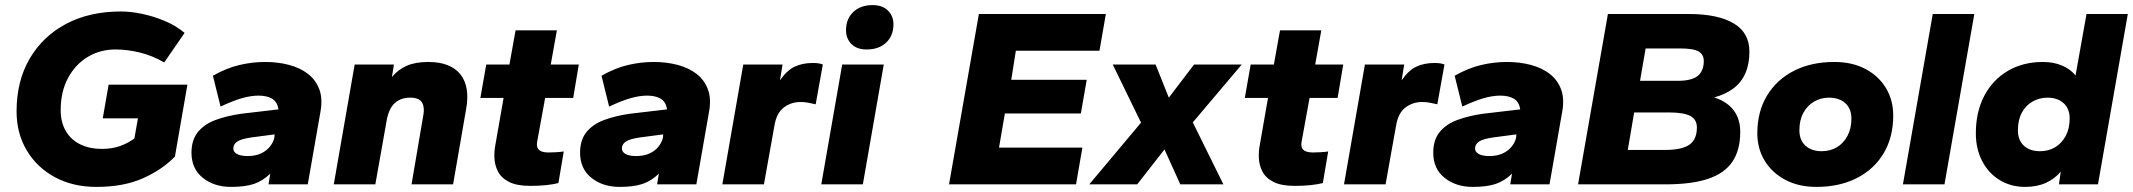

<svg xmlns="http://www.w3.org/2000/svg" viewBox="-20 -723 8365 753"><path d="M358 10Q266 10 195.5 -28Q125 -66 85 -133Q45 -200 45 -286Q45 -406 97 -494Q149 -582 240.5 -630Q332 -678 454 -678Q493 -678 538 -668.5Q583 -659 627 -640.5Q671 -622 704 -594L624 -478Q578 -505 528.5 -517Q479 -529 433 -529Q373 -529 324.5 -500Q276 -471 247 -417.5Q218 -364 218 -291Q218 -243 238.5 -208.5Q259 -174 295.5 -156.5Q332 -139 379 -139Q420 -139 451.5 -150.5Q483 -162 507 -180L521 -259H383L406 -391H715L666 -109Q617 -58 541 -24Q465 10 358 10Z M886 10Q820 10 775.5 -25.5Q731 -61 731 -124Q731 -174 756 -205Q781 -236 825.5 -252.5Q870 -269 927 -277L1072 -294Q1070 -309 1063.5 -319.5Q1057 -330 1047 -336Q1037 -342 1023.5 -345Q1010 -348 994 -348Q964 -348 929 -338Q894 -328 845 -305L815 -426Q868 -456 918.5 -468Q969 -480 1020 -480Q1070 -480 1113.5 -468.5Q1157 -457 1187.5 -433.5Q1218 -410 1232 -373.5Q1246 -337 1237 -286L1187 0H1033L1040 -42Q1010 -13 975.5 -1.5Q941 10 886 10ZM951 -111Q981 -111 1003 -121Q1025 -131 1038.5 -148Q1052 -165 1056 -183L1057 -196L966 -184Q925 -178 910 -167.5Q895 -157 895 -141Q895 -127 909.5 -119Q924 -111 951 -111Z M1289 0 1371 -470H1525L1517 -421Q1541 -450 1575 -465Q1609 -480 1660 -480Q1704 -480 1735.5 -467.5Q1767 -455 1786 -431Q1805 -407 1810.5 -372.5Q1816 -338 1808 -295L1757 0H1594L1640 -270Q1643 -284 1642 -297Q1641 -310 1636 -319.5Q1631 -329 1619.5 -334.5Q1608 -340 1589 -340Q1551 -340 1527.5 -318Q1504 -296 1496 -248L1452 0Z M2060 6Q2007 6 1976.5 -9.5Q1946 -25 1933 -50.5Q1920 -76 1919 -104Q1918 -132 1923 -156L1955 -339H1864L1887 -470H1978L2002 -604H2164L2140 -470H2250L2228 -339H2118L2087 -169Q2084 -153 2088 -143.5Q2092 -134 2103 -129.5Q2114 -125 2132 -125Q2145 -125 2161.5 -126Q2178 -127 2191 -129L2170 -5Q2150 0 2122.5 3Q2095 6 2060 6Z M2410 10Q2344 10 2299.5 -25.5Q2255 -61 2255 -124Q2255 -174 2280 -205Q2305 -236 2349.5 -252.5Q2394 -269 2451 -277L2596 -294Q2594 -309 2587.5 -319.5Q2581 -330 2571 -336Q2561 -342 2547.5 -345Q2534 -348 2518 -348Q2488 -348 2453 -338Q2418 -328 2369 -305L2339 -426Q2392 -456 2442.5 -468Q2493 -480 2544 -480Q2594 -480 2637.5 -468.5Q2681 -457 2711.5 -433.5Q2742 -410 2756 -373.5Q2770 -337 2761 -286L2711 0H2557L2564 -42Q2534 -13 2499.5 -1.5Q2465 10 2410 10ZM2475 -111Q2505 -111 2527 -121Q2549 -131 2562.5 -148Q2576 -165 2580 -183L2581 -196L2490 -184Q2449 -178 2434 -167.5Q2419 -157 2419 -141Q2419 -127 2433.5 -119Q2448 -111 2475 -111Z M2813 0 2895 -470H3049L3039 -408Q3066 -447 3096.5 -461.5Q3127 -476 3168 -476Q3181 -476 3190.5 -474.5Q3200 -473 3207 -470L3179 -314Q3165 -317 3150.5 -320Q3136 -323 3120 -323Q3082 -323 3053.5 -301Q3025 -279 3017 -229L2976 0Z M3201 0 3283 -470H3446L3364 0ZM3379 -529Q3340 -529 3319 -550.5Q3298 -572 3298 -604Q3298 -649 3326.5 -676Q3355 -703 3402 -703Q3441 -703 3462.5 -681.5Q3484 -660 3484 -628Q3484 -583 3455.5 -556Q3427 -529 3379 -529Z M3702 0 3819 -668H4317L4292 -524H3964L3946 -410H4242L4219 -278H3921L3898 -144H4225L4200 0Z M4252 0 4455 -242 4344 -470H4512L4564 -340L4663 -470H4850L4658 -243L4778 0H4609L4547 -137L4440 0Z M5058 6Q5005 6 4974.5 -9.5Q4944 -25 4931 -50.5Q4918 -76 4917 -104Q4916 -132 4921 -156L4953 -339H4862L4885 -470H4976L5000 -604H5162L5138 -470H5248L5226 -339H5116L5085 -169Q5082 -153 5086 -143.5Q5090 -134 5101 -129.5Q5112 -125 5130 -125Q5143 -125 5159.5 -126Q5176 -127 5189 -129L5168 -5Q5148 0 5120.5 3Q5093 6 5058 6Z M5251 0 5333 -470H5487L5477 -408Q5504 -447 5534.5 -461.5Q5565 -476 5606 -476Q5619 -476 5628.5 -474.5Q5638 -473 5645 -470L5617 -314Q5603 -317 5588.5 -320Q5574 -323 5558 -323Q5520 -323 5491.5 -301Q5463 -279 5455 -229L5414 0Z M5756 10Q5690 10 5645.5 -25.5Q5601 -61 5601 -124Q5601 -174 5626 -205Q5651 -236 5695.5 -252.5Q5740 -269 5797 -277L5942 -294Q5940 -309 5933.5 -319.5Q5927 -330 5917 -336Q5907 -342 5893.5 -345Q5880 -348 5864 -348Q5834 -348 5799 -338Q5764 -328 5715 -305L5685 -426Q5738 -456 5788.5 -468Q5839 -480 5890 -480Q5940 -480 5983.5 -468.5Q6027 -457 6057.5 -433.5Q6088 -410 6102 -373.5Q6116 -337 6107 -286L6057 0H5903L5910 -42Q5880 -13 5845.5 -1.5Q5811 10 5756 10ZM5821 -111Q5851 -111 5873 -121Q5895 -131 5908.5 -148Q5922 -165 5926 -183L5927 -196L5836 -184Q5795 -178 5780 -167.5Q5765 -157 5765 -141Q5765 -127 5779.5 -119Q5794 -111 5821 -111Z M6169 0 6286 -668H6605Q6717 -668 6779 -631.5Q6841 -595 6841 -520Q6841 -472 6825 -435.5Q6809 -399 6778 -376Q6747 -353 6703 -341Q6754 -324 6779.5 -290Q6805 -256 6805 -206Q6805 -134 6774 -88.5Q6743 -43 6678.5 -21.5Q6614 0 6512 0ZM6364 -135H6511Q6576 -135 6605.5 -155.5Q6635 -176 6635 -223Q6635 -254 6609.5 -268Q6584 -282 6525 -282H6389ZM6412 -406H6559Q6615 -406 6638.5 -425.5Q6662 -445 6662 -484Q6662 -509 6642 -521Q6622 -533 6569 -533H6434Z M7104 10Q7034 10 6982 -17.5Q6930 -45 6901 -92.5Q6872 -140 6872 -200Q6872 -285 6910 -348Q6948 -411 7016 -445.5Q7084 -480 7174 -480Q7244 -480 7296 -452.5Q7348 -425 7376.5 -377.5Q7405 -330 7405 -270Q7405 -185 7367.5 -122Q7330 -59 7262 -24.5Q7194 10 7104 10ZM7124 -130Q7158 -130 7184 -145.5Q7210 -161 7225.5 -190Q7241 -219 7241 -258Q7241 -297 7217 -318.5Q7193 -340 7153 -340Q7121 -340 7094.5 -324.5Q7068 -309 7052.5 -280.5Q7037 -252 7037 -212Q7037 -173 7061 -151.5Q7085 -130 7124 -130Z M7443 0 7560 -668H7723L7606 0Z M7922 10Q7867 10 7823 -16.5Q7779 -43 7754 -91Q7729 -139 7729 -200Q7729 -284 7762 -347Q7795 -410 7854.5 -445Q7914 -480 7992 -480Q8034 -480 8067 -466Q8100 -452 8120 -427L8163 -668H8325L8208 0H8055L8062 -50Q8039 -22 8004 -6Q7969 10 7922 10ZM7981 -130Q8014 -130 8040 -145.5Q8066 -161 8081.5 -190Q8097 -219 8097 -258Q8097 -297 8073 -318.5Q8049 -340 8010 -340Q7978 -340 7951 -324.5Q7924 -309 7909 -280.5Q7894 -252 7894 -212Q7894 -173 7917.5 -151.5Q7941 -130 7981 -130Z"/></svg>

Font: Gantari ExtraBold
Style: Italic
Weight: 800
Italic angle: -10°
Designer: Anugrah Pasau
Foundry: Lafontype
Version: Version 1.000